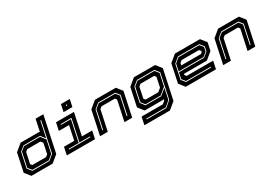

<svg xmlns="http://www.w3.org/2000/svg" viewBox="24 -1793 4268 3036"><g transform="rotate(-30 2158.5 -275.0)"><path d="M496.5 0H109L27 -103L98 -437L223.5 -540H563L571 -530.5L617.5 -750H759L621.5 -103ZM472 -61 566.5 -139 683 -688H669L607.5 -398L543 -480H241L158.5 -412L100.5 -139L162 -61ZM469.5 -75H169.5L115 -143L171.5 -408L243 -466H535L603.5 -380L553 -143ZM458 -141.5 495 -172 534.5 -358.5 503 -399H262L225 -368L183.5 -172L207.5 -141.5Z M1053 -618.5 1080.5 -750H1241.5L1214 -618.5ZM1138.5 -676H1152.5L1157.5 -700H1143.5ZM755 0 785 -141.5H971.5L1026 -398.5H839.5L869.5 -540H1197L1112.5 -141.5H1299.5L1269.5 0ZM831 -63H1220L1223 -77H1030L1115.5 -478H919.5L916.5 -464H1098.5L1016 -77H834Z M1362 0 1455 -437 1580 -540H1960.5L2041.5 -437L1948.5 0H1807.5L1886 -368L1862 -398.5H1618.5L1581.5 -368L1503 0ZM1440 -63H1454L1525.5 -399L1604 -463H1905.5L1956 -400L1884.5 -63H1898.5L1971 -404L1913.5 -477H1602L1512.5 -403Z M2056 200 2086 59H2473.5L2522.5 18.5L2528.5 -10L2516.5 0H2176.5L2095.5 -103L2166.5 -437L2291 -540H2679L2760.5 -437L2646.5 97L2522 200ZM2132.5 138H2491.5L2596.5 49L2692 -401L2630.5 -479H2311.5L2223 -406L2167.5 -143.5L2229.5 -64.5H2515.5L2626 -155.5L2583.5 45L2489.5 124H2135.5ZM2237.5 -78.5 2182 -147.5 2236.5 -402 2313.5 -465H2622.5L2677.5 -397L2629.5 -173.5L2513.5 -78.5ZM2275.5 -141.5H2506.5L2567 -191.5L2604.5 -368.5L2580 -399H2330L2293 -368.5L2251.5 -172Z M3497.5 -540 3578.5 -437 3548 -294.5 3423.5 -191.5H3005L3000.5 -172L3024.5 -141.5H3508.5L3478.5 0H2925.5L2844.5 -103L2915.5 -437L3040.5 -540ZM3449.5 -477H3060L2965.5 -399L2909.5 -137L2968 -63H3424.5L3427.5 -77H2976L2924.5 -141L2948.5 -252.5H3407L3489 -319.5L3507 -404ZM3441.5 -463 3492 -400 3476 -324.5 3406 -266.5H2951.5L2978.5 -395L3062 -463ZM3398.5 -398.5H3079.5L3042.5 -368L3034 -328H3393.5L3419 -349L3423 -368Z M3610.5 0 3703.5 -437 3828.5 -540H4209L4290 -437L4197 0H4056L4134.5 -368L4110.5 -398.5H3867L3830 -368L3751.5 0ZM3688.5 -63H3702.5L3774 -399L3852.5 -463H4154L4204.5 -400L4133 -63H4147L4219.5 -404L4162 -477H3850.5L3761 -403Z"/></g></svg>

Font: Tourney Expanded Regular
Style: Bold Italic
Weight: 700
Width: 7
Italic angle: -12°
Designer: Tyler Finck
Foundry: Etcetera Type Co
Version: Version 1.010; ttfautohint (v1.8.3)